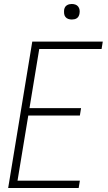

<svg xmlns="http://www.w3.org/2000/svg" viewBox="-20 -944 540 964"><path d="M21 0 142 -735H496L490 -698H177L128 -401H387L381 -364H122L68 -37H381L375 0ZM341 -846Q331 -846 322.5 -849Q314 -852 308.5 -859Q303 -866 302 -875.5Q301 -885 302 -895Q303 -901 306 -907Q309 -913 315 -917Q321 -921 327.5 -922.5Q334 -924 340 -924Q350 -924 358.5 -921Q367 -918 372.5 -911Q378 -904 379.5 -894.5Q381 -885 379 -875Q378 -869 375 -863Q372 -857 366.5 -853Q361 -849 354 -847.5Q347 -846 341 -846Z"/></svg>

Font: Iosevka Curly Extralight
Style: Italic
Weight: 200
Italic angle: -9°
Monospace: yes
Designer: Belleve Invis
Foundry: Belleve Invis
Version: Version 22.1.2; ttfautohint (v1.8.4)